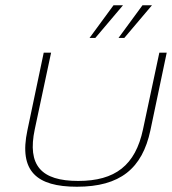

<svg xmlns="http://www.w3.org/2000/svg" viewBox="-20 -700 653 729"><path d="M84 -205C51 -50 119 9 272 9C436 9 520 -60 551 -205L613 -500H585L523 -209C494 -72 417 -13 277 -13C136 -13 83 -72 112 -209L174 -500H146ZM320 -556H342L447 -680H411ZM430 -556H452L557 -680H521Z"/></svg>

Font: LT Wave Thin
Style: Italic
Weight: 100
Designer: Daniel Lyons
Version: Version 2.5 (Glyphs App)